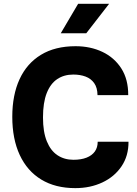

<svg xmlns="http://www.w3.org/2000/svg" viewBox="-20 -985 724 1016"><path d="M378.5 10.5Q273 10.5 198.5 -34.8Q124 -80 84.5 -164.8Q45 -249.5 45 -367Q45 -482 83.5 -565.8Q122 -649.5 196.8 -695Q271.5 -740.5 380 -740.5Q458.5 -740.5 521.8 -710.5Q585 -680.5 622 -622.8Q659 -565 658.5 -481.5H496Q495.5 -521 478.5 -545Q461.5 -569 432.8 -579.8Q404 -590.5 368 -590.5Q319 -590.5 283 -566.5Q247 -542.5 227.2 -492.2Q207.5 -442 207.5 -363.5Q207.5 -287 227.8 -237.2Q248 -187.5 284.2 -163.5Q320.5 -139.5 368.5 -139.5Q409.5 -139.5 438 -150.8Q466.5 -162 481.8 -183.2Q497 -204.5 497 -235H660Q660.5 -160 623 -104.8Q585.5 -49.5 521.5 -19.5Q457.5 10.5 378.5 10.5ZM301.5 -809 393.5 -965H557.5L436.5 -809Z"/></svg>

Font: Spline Sans
Style: Regular
Weight: 400
Designer: Eben Sorkin, Mirko Velimirovic
Foundry: Sorkin Type
Version: Version 1.001